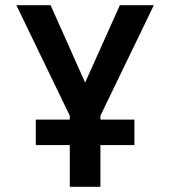

<svg xmlns="http://www.w3.org/2000/svg" viewBox="-20 -720 656 740"><path d="M118 -161V-259H498V-161ZM249 0V-274L43 -700H175L332 -348H284L442 -700H573L367 -274V0Z"/></svg>

Font: Overpass Mono Light
Style: Regular
Weight: 300
Monospace: yes
Designer: Delve Withrington, Dave Bailey
Foundry: Delve Fonts LLC
Version: Version 4.000